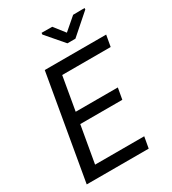

<svg xmlns="http://www.w3.org/2000/svg" viewBox="-216 -1024 1018 1137"><g transform="rotate(-30 293.5 -455.5)"><path d="M468.3 -328.6H180.7L136.7 -76.7H472.7L459 0H35.2L158.7 -710.9H578.6L564.9 -633.8H233.4L193.8 -405.3H481.9ZM382.8 -836.9 467.8 -910.2 546.4 -911.1 545.9 -901.4 408.7 -780.8H354L251.5 -899.9L252.4 -911.1L325.2 -910.6Z"/></g></svg>

Font: Roboto Mono
Style: Italic
Weight: 400
Designer: Google
Version: Version 2.000985; 2015; ttfautohint (v1.3)